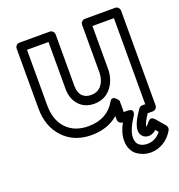

<svg xmlns="http://www.w3.org/2000/svg" viewBox="-141 -681 956 1026"><g transform="rotate(-20 337.5 -168.0)"><path d="M58.1 -199.2V-539.1Q58.1 -549.8 65.9 -556.9Q73.7 -564 83 -564H254.9Q265.6 -564 272.7 -556.2Q279.8 -548.3 279.8 -539.1V-248Q279.8 -209 297.9 -189.5Q315.9 -169.9 349.1 -169.9Q384.8 -170.4 406 -195.1Q427.2 -219.7 430.2 -263.2V-539.1Q430.2 -549.8 438 -556.9Q445.8 -564 455.1 -564H627Q637.7 -564 644.8 -556.2Q651.9 -548.3 651.9 -539.1V0Q651.9 10.7 644 17.8Q636.2 24.9 627 24.9H598.1Q568.4 68.8 565.9 89.8Q574.7 85.4 585 70.8Q586.9 67.9 589.4 65.4Q591.8 63 597.2 59.6Q602.5 56.2 609.9 58.1Q617.2 60.1 625 68.8L668.9 120.1Q673.8 126 674.8 134.5Q675.8 143.1 671.9 148.9Q650.4 186.5 616.2 207.3Q582 228 542 228Q522.9 228 504.4 222.2Q485.8 216.3 468.3 204.3Q450.7 192.4 439.9 170.4Q429.2 148.4 429.2 120.1Q429.2 74.7 457 24.9H455.1Q444.3 24.9 437.3 17.1Q430.2 9.3 430.2 0V-20Q369.1 32.2 277.8 32.2Q179.2 32.2 118.7 -31.7Q58.1 -95.7 58.1 -199.2ZM107.9 -199.2Q107.9 -114.3 153.6 -66.2Q199.2 -18.1 277.8 -18.1Q384.8 -18.1 433.1 -102.1Q438.5 -111.8 445.6 -113.8Q452.6 -115.7 458.5 -112.1Q464.4 -108.4 469.2 -103.3Q474.1 -98.1 477.1 -93.8L480 -88.9V-24.9H501Q514.2 -24.9 521.2 -21Q528.3 -17.1 529.1 -11.2Q529.8 -5.4 528.3 0.5Q526.9 6.3 524.4 10.3L522 14.2Q479 79.6 479 120.1Q479 150.9 496.6 164.6Q514.2 178.2 542 178.2Q587.9 178.2 619.1 138.2L606 123Q583 141.1 563 141.1Q547.9 141.1 535.2 132.8Q516.1 119.6 516.1 91.8Q516.1 54.7 564.9 -14.2Q572.3 -24.9 585 -24.9H602.1V-514.2H480V-262.2V-261.2Q476.1 -200.7 441.2 -160.6Q406.2 -120.6 349.1 -120.1Q294.9 -120.1 262.5 -155.5Q230 -190.9 230 -248V-514.2H107.9Z"/></g></svg>

Font: Trueno Bold Outline
Style: Regular
Weight: 700
Width: 6
Designer: Julieta Ulanovsky
Foundry: Julieta Ulanovsky
Version: Version 3.001b | FøM Fix